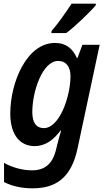

<svg xmlns="http://www.w3.org/2000/svg" viewBox="-20 -786 575 1046"><path d="M261 -617 260 -606H341C386 -639 473 -722 502 -758V-766H370C340 -720 298 -660 261 -617ZM158 240C285 240 368 182 402 25L523 -542H429L402 -470H399C376 -520 342 -552 279 -552C126 -552 36 -338 36 -167C36 -48 92 10 168 10C229 10 272 -25 310 -75H313C306 -52 297 -18 291 5L285 31C266 107 224 142 154 142C99 142 41 124 2 101V206C42 226 92 240 158 240ZM219 -88C178 -88 156 -117 156 -175C156 -290 212 -454 297 -454C341 -454 364 -421 364 -371C364 -260 304 -88 219 -88Z"/></svg>

Font: Noto Sans SemiCondensed SemiBold
Style: Italic
Weight: 600
Width: 4
Italic angle: -12°
Designer: Monotype Design Team
Foundry: Monotype Imaging Inc.
Version: Version 2.013